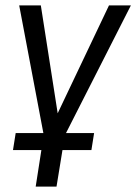

<svg xmlns="http://www.w3.org/2000/svg" viewBox="-20 -510 504 710"><path d="M112 180 133 45H28L38 -18H156L143 -4L51 -490H131L198 -61H179L383 -490H464L217 -4L209 -18H328L318 45H211L189 180Z"/></svg>

Font: Nunito Sans 10pt Condensed
Style: Italic
Weight: 400
Width: 3
Italic angle: -9°
Designer: Vernon Adams
Foundry: Vernon Adams
Version: Version 3.101;gftools[0.9.27]